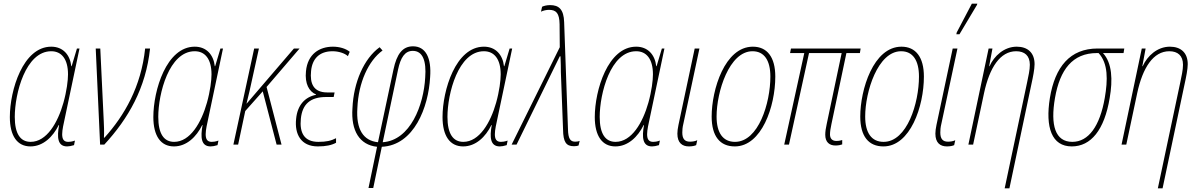

<svg xmlns="http://www.w3.org/2000/svg" viewBox="-20 -793 6573 1053"><path d="M147 10C216 10 270 -42 302 -107H304C292 -41 295 10 348 10C358 10 370 8 386 3L391 -22C374 -16 363 -15 354 -15C329 -15 321 -31 321 -57C321 -81 329 -115 337 -152L416 -527H402L373 -430H371C364 -493 325 -537 261 -537C106 -537 34 -298 34 -151C34 -47 75 10 147 10ZM148 -15C92 -15 61 -59 61 -152C61 -279 120 -512 261 -512C317 -512 353 -470 353 -385C353 -353 346 -294 328 -230C297 -120 236 -15 148 -15Z M529 0H552C684 -143 780 -310 803 -527H776C754 -318 663 -160 553 -38H550C552 -67 550 -111 549 -129L530 -527H505Z M934 10C1003 10 1057 -42 1089 -107H1091C1079 -41 1082 10 1135 10C1145 10 1157 8 1173 3L1178 -22C1161 -16 1150 -15 1141 -15C1116 -15 1108 -31 1108 -57C1108 -81 1116 -115 1124 -152L1203 -527H1189L1160 -430H1158C1151 -493 1112 -537 1048 -537C893 -537 821 -298 821 -151C821 -47 862 10 934 10ZM935 -15C879 -15 848 -59 848 -152C848 -279 907 -512 1048 -512C1104 -512 1140 -470 1140 -385C1140 -353 1133 -294 1115 -230C1084 -120 1023 -15 935 -15Z M1260 0H1286L1325 -184L1421 -292L1497 0H1524L1442 -316L1623 -527H1592L1333 -225H1332C1343 -266 1354 -318 1365 -368L1400 -527H1374Z M1723 10C1768 10 1799 3 1823 -10V-35C1796 -21 1770 -15 1726 -15C1649 -15 1622 -64 1630 -142C1638 -222 1682 -261 1769 -261H1810L1815 -286H1775C1699 -286 1679 -335 1686 -403C1692 -470 1731 -512 1804 -512C1837 -512 1871 -501 1888 -485L1898 -509C1876 -527 1841 -537 1806 -537C1732 -537 1667 -497 1658 -402C1651 -334 1675 -291 1713 -275V-273C1653 -261 1611 -217 1604 -141C1595 -58 1630 10 1723 10Z M2001 238H2027L2074 12C2251 4 2330 -205 2339 -370C2347 -475 2315 -539 2245 -539C2188 -539 2156 -497 2138 -412L2053 -13C1973 -21 1932 -83 1940 -201C1946 -341 2001 -460 2078 -516L2062 -534C1976 -472 1919 -341 1913 -200C1904 -76 1952 2 2048 12ZM2079 -13 2163 -411C2177 -477 2200 -514 2244 -514C2299 -514 2319 -458 2312 -368C2304 -218 2231 -23 2079 -13Z M2520 10C2589 10 2643 -42 2675 -107H2677C2665 -41 2668 10 2721 10C2731 10 2743 8 2759 3L2764 -22C2747 -16 2736 -15 2727 -15C2702 -15 2694 -31 2694 -57C2694 -81 2702 -115 2710 -152L2789 -527H2775L2746 -430H2744C2737 -493 2698 -537 2634 -537C2479 -537 2407 -298 2407 -151C2407 -47 2448 10 2520 10ZM2521 -15C2465 -15 2434 -59 2434 -152C2434 -279 2493 -512 2634 -512C2690 -512 2726 -470 2726 -385C2726 -353 2719 -294 2701 -230C2670 -120 2609 -15 2521 -15Z M3128 9C3141 9 3147 7 3153 5L3159 -20C3154 -18 3145 -16 3135 -16C3109 -16 3096 -30 3095 -85L3074 -671C3072 -742 3045 -765 2997 -765C2977 -765 2961 -760 2953 -756L2947 -729C2959 -735 2976 -739 2991 -739C3030 -739 3048 -721 3049 -660L3050 -534L2786 0H2813L3022 -427C3032 -447 3041 -465 3050 -484H3054C3054 -462 3056 -464 3056 -398L3068 -82C3069 -15 3084 9 3128 9Z M3355 10C3424 10 3478 -42 3510 -107H3512C3500 -41 3503 10 3556 10C3566 10 3578 8 3594 3L3599 -22C3582 -16 3571 -15 3562 -15C3537 -15 3529 -31 3529 -57C3529 -81 3537 -115 3545 -152L3624 -527H3610L3581 -430H3579C3572 -493 3533 -537 3469 -537C3314 -537 3242 -298 3242 -151C3242 -47 3283 10 3355 10ZM3356 -15C3300 -15 3269 -59 3269 -152C3269 -279 3328 -512 3469 -512C3525 -512 3561 -470 3561 -385C3561 -353 3554 -294 3536 -230C3505 -120 3444 -15 3356 -15Z M3758 10C3776 10 3789 7 3798 3L3804 -24C3792 -18 3777 -16 3764 -16C3735 -16 3722 -32 3722 -66C3722 -79 3723 -95 3728 -115L3816 -527H3790L3701 -108C3697 -89 3695 -73 3695 -60C3695 -9 3722 10 3758 10Z M4010 10C4157 10 4232 -209 4232 -373C4232 -480 4187 -537 4109 -537C3955 -537 3883 -301 3883 -154C3883 -45 3929 10 4010 10ZM4011 -15C3945 -15 3910 -64 3910 -154C3910 -289 3979 -512 4107 -512C4172 -512 4205 -461 4205 -373C4205 -228 4140 -15 4011 -15Z M4562 5C4578 5 4591 2 4599 -1V-25C4593 -23 4581 -20 4567 -20C4544 -20 4532 -33 4532 -56C4532 -72 4535 -89 4540 -113L4622 -502H4696L4700 -527H4318L4313 -502H4391L4281 0H4307L4417 -502H4596L4514 -113C4509 -92 4506 -70 4506 -54C4506 -13 4529 5 4562 5Z M4825 10C4972 10 5047 -209 5047 -373C5047 -480 5002 -537 4924 -537C4770 -537 4698 -301 4698 -154C4698 -45 4744 10 4825 10ZM4826 -15C4760 -15 4725 -64 4725 -154C4725 -289 4794 -512 4922 -512C4987 -512 5020 -461 5020 -373C5020 -228 4955 -15 4826 -15Z M5225 -605H5242L5338 -766L5340 -773H5310L5227 -615ZM5173 10C5191 10 5204 7 5213 3L5219 -24C5207 -18 5192 -16 5179 -16C5150 -16 5137 -32 5137 -66C5137 -79 5138 -95 5143 -115L5231 -527H5205L5116 -108C5112 -89 5110 -73 5110 -60C5110 -9 5137 10 5173 10Z M5613 -341 5490 240H5516L5637 -333C5645 -369 5654 -414 5654 -441C5654 -504 5616 -537 5556 -537C5487 -537 5432 -486 5407 -430H5405L5423 -527H5402L5291 0H5317L5377 -283C5407 -422 5465 -512 5553 -512C5599 -512 5628 -488 5628 -438C5628 -409 5620 -375 5613 -341Z M5858 10C5963 10 6037 -80 6066 -256C6083 -354 6080 -447 6029 -502H6142L6146 -527H6000C5848 -527 5766 -426 5738 -256C5712 -94 5748 10 5858 10ZM5861 -15C5767 -15 5740 -106 5766 -256C5793 -411 5862 -502 5996 -502H6005C6058 -445 6056 -354 6039 -256C6012 -101 5950 -15 5861 -15Z M6453 -341 6330 240H6356L6477 -333C6485 -369 6494 -414 6494 -441C6494 -504 6456 -537 6396 -537C6327 -537 6272 -486 6247 -430H6245L6263 -527H6242L6131 0H6157L6217 -283C6247 -422 6305 -512 6393 -512C6439 -512 6468 -488 6468 -438C6468 -409 6460 -375 6453 -341Z"/></svg>

Font: Noto Sans Condensed Thin
Style: Italic
Weight: 100
Width: 3
Italic angle: -12°
Designer: Monotype Design Team
Foundry: Monotype Imaging Inc.
Version: Version 2.013